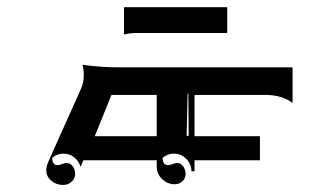

<svg xmlns="http://www.w3.org/2000/svg" viewBox="-20 -660 929 545"><path d="M332 -562.3V-639.6H625V-566.4H364.5Q351.8 -566.4 332 -562.3ZM111.3 -176.8Q111.3 -187.3 117.4 -201.4L210.2 -408.7Q217.8 -425.5 217.8 -447.5Q217.8 -462.2 214.1 -476.1Q266.8 -468.8 320.3 -468.8H810.5V-367.7Q780.5 -390.6 732.4 -390.6H532.2V-273.4H717.8V-205.1H532.2V-173.8H523.4Q523.4 -194.3 508.8 -209.1Q494.1 -223.9 473.6 -223.9Q455.6 -223.9 441.7 -212.2Q441.7 -191.4 456.8 -191.2Q461.9 -191.2 469.6 -194.2Q477.3 -197.3 482.4 -197.3Q493.9 -197.3 500.4 -187.3Q506.8 -177.2 506.8 -166.3Q506.8 -154.1 497.9 -145.5Q489 -137 476.6 -137Q455.1 -137 439.9 -151.9Q424.8 -166.7 424.8 -187.7V-205.1H216.6L208.7 -186Q204.8 -201.9 191.2 -212.9Q177.5 -223.9 160.2 -223.9Q142.1 -223.9 128.2 -212.2Q128.2 -191.4 143.3 -191.2Q148.4 -191.2 156.1 -194.2Q163.8 -197.3 168.9 -197.3Q180.4 -197.3 186.9 -187.3Q193.4 -177.2 193.4 -166.3Q193.4 -153.3 183.3 -144.2Q173.3 -135 159.2 -135Q139.4 -135 125.4 -147.2Q111.3 -159.4 111.3 -176.8ZM249 -273.4H424.8V-390.6H296.4ZM509.8 -274.4H515.6L514.6 -394.5L512.5 -394Z"/></svg>

Font: AgreloyInT3
Style: Medium
Weight: 400
Designer: gluk
Foundry: gluk
Version: Version 0.27